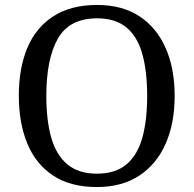

<svg xmlns="http://www.w3.org/2000/svg" viewBox="-20 -745 782 775"><path d="M371 10Q265 10 195 -36Q125 -82 90.5 -165Q56 -248 56 -359Q56 -470 90.5 -552Q125 -634 195.5 -679.5Q266 -725 372 -725Q473 -725 542.5 -679.5Q612 -634 648.5 -551.5Q685 -469 685 -358Q685 -247 648.5 -164.5Q612 -82 542 -36Q472 10 371 10ZM371 -44Q446 -44 490.5 -81.5Q535 -119 554.5 -189Q574 -259 574 -358Q574 -457 554.5 -527Q535 -597 490.5 -634Q446 -671 372 -671Q260 -671 213.5 -589Q167 -507 167 -358Q167 -259 187 -189Q207 -119 252 -81.5Q297 -44 371 -44Z"/></svg>

Font: Noto Serif Lao
Style: Regular
Weight: 400
Designer: Monotype Design Team
Foundry: Monotype Imaging Inc.
Version: Version 2.003